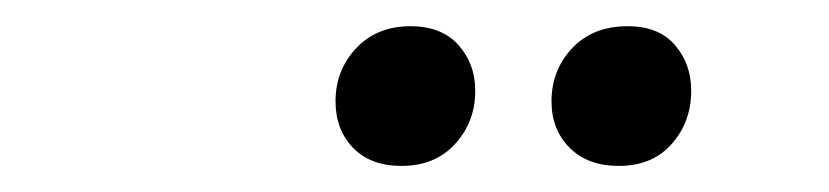

<svg xmlns="http://www.w3.org/2000/svg" viewBox="-20 -637 626 145"><path d="M283.2 -511.7Q259.8 -511.7 246.6 -525.4Q233.4 -539.1 233.4 -560.5Q233.4 -584 249 -600.6Q264.6 -617.2 290 -617.2Q313.5 -617.2 326.2 -603Q338.9 -588.9 338.9 -568.4Q338.9 -544.9 323.7 -528.3Q308.6 -511.7 283.2 -511.7ZM447.3 -511.7Q423.8 -511.7 410.2 -525.4Q396.5 -539.1 396.5 -560.5Q396.5 -584 412.1 -600.6Q427.7 -617.2 454.1 -617.2Q477.5 -617.2 489.7 -603Q502 -588.9 502 -568.4Q502 -544.9 487.3 -528.3Q472.7 -511.7 447.3 -511.7Z"/></svg>

Font: Crimson Pro ExtraLight Medium
Style: Italic
Weight: 500
Italic angle: -12°
Version: Version 1.002